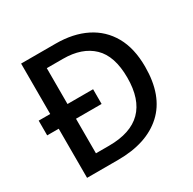

<svg xmlns="http://www.w3.org/2000/svg" viewBox="-157 -877 1046 1039"><g transform="rotate(-30 366.5 -357.0)"><path d="M316 -714Q425 -714 505 -674Q585 -634 629 -556.5Q673 -479 673 -364Q673 -183 573 -91.5Q473 0 294 0H100V-307H28V-399H100V-714ZM309 -623H208V-399H368V-307H208V-91H290Q560 -91 560 -361Q560 -496 494 -559.5Q428 -623 309 -623Z"/></g></svg>

Font: Noto Sans Gurmukhi UI Medium
Style: Regular
Weight: 500
Designer: Jelle Bosma - Monotype Design Team
Foundry: Monotype Imaging Inc.
Version: Version 2.004; ttfautohint (v1.8.4.7-5d5b)